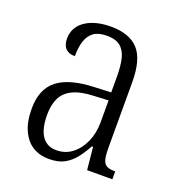

<svg xmlns="http://www.w3.org/2000/svg" viewBox="-106 -632 676 730"><g transform="rotate(20 231.5 -267.0)"><path d="M170 10Q133 10 105 -7Q77 -24 60.5 -59.5Q44 -95 44 -148Q44 -227 91.5 -264.5Q139 -302 238 -306L307 -309V-372Q307 -415 300 -444.5Q293 -474 274 -490Q255 -506 219 -506Q185 -506 166 -492.5Q147 -479 138.5 -453.5Q130 -428 130 -391Q105 -391 92 -404.5Q79 -418 79 -445Q79 -474 96 -496.5Q113 -519 145.5 -531.5Q178 -544 222 -544Q296 -544 332.5 -504.5Q369 -465 369 -372V-110Q369 -77 373.5 -60.5Q378 -44 389.5 -38Q401 -32 421 -32H424V0H322L313 -91H308Q293 -63 275 -40Q257 -17 232.5 -3.5Q208 10 170 10ZM185 -31Q222 -31 249.5 -52.5Q277 -74 292.5 -109.5Q308 -145 308 -188V-277L248 -274Q196 -272 164.5 -256.5Q133 -241 120 -213Q107 -185 107 -145Q107 -111 115 -85.5Q123 -60 140.5 -45.5Q158 -31 185 -31Z"/></g></svg>

Font: Noto Serif Khmer Condensed Light
Style: Regular
Weight: 300
Width: 3
Designer: Danh Hong and the Monotype Design Team
Foundry: Monotype Imaging Inc.
Version: Version 2.004